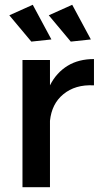

<svg xmlns="http://www.w3.org/2000/svg" viewBox="-20 -783 425 803"><path d="M263 -508C232 -489 207 -462 189 -426V-532H74V0H189V-278C194 -325 212 -362 245 -389C278 -416 320 -429 373 -426V-536C331 -536 294 -527 263 -508ZM117 -763 19 -719 111 -609 195 -618ZM282 -763 184 -719 276 -609 360 -618Z"/></svg>

Font: Argentum Sans
Style: Regular
Weight: 400
Designer: Julieta Ulanovsky
Foundry: Julieta Ulanovsky
Version: Version 5.001;March 29, 2019;FontCreator 11.5.0.2425 64-bit